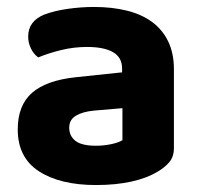

<svg xmlns="http://www.w3.org/2000/svg" viewBox="-20 -516 575 552"><path d="M256 -97Q278 -97 299.5 -101.5Q321 -106 332 -113V-205L250 -198Q218 -195 198.5 -183.5Q179 -172 179 -149Q179 -125 197 -111Q215 -97 256 -97ZM250 -496Q302 -496 344.5 -485.5Q387 -475 417 -453Q447 -431 463.5 -397Q480 -363 480 -317V-91Q480 -65 466.5 -49.5Q453 -34 434 -23Q403 -4 358 6Q313 16 256 16Q153 16 92 -23.5Q31 -63 31 -144Q31 -213 72 -249Q113 -285 198 -294L331 -308V-319Q331 -351 305 -366Q279 -381 230 -381Q192 -381 155.5 -372Q119 -363 90 -351Q78 -359 69.5 -375.5Q61 -392 61 -411Q61 -455 107 -474Q136 -485 174.5 -490.5Q213 -496 250 -496Z"/></svg>

Font: Baloo Thambi 2
Style: Bold
Weight: 700
Designer: Aadarsh Rajan and Ek Type
Foundry: Ek Type
Version: Version 1.640;hotconv 1.0.111;makeotfexe 2.5.65597; ttfautoh